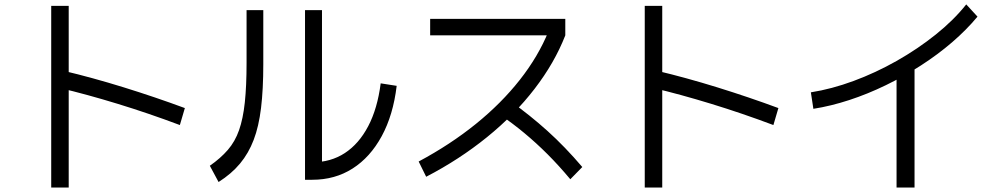

<svg xmlns="http://www.w3.org/2000/svg" viewBox="-20 -814 4440 854"><path d="M780 -257.8Q641.1 -310 503.3 -352.2Q365.6 -394.4 243.3 -423.3L263.3 -498.9Q390 -468.9 530 -425.6Q670 -382.2 802.2 -333.3ZM207.8 20V-787.8H285.6V20Z M1336.7 -14.4V-768.9H1412.2V-51.1L1368.9 -92.2Q1451.1 -92.2 1513.9 -133.3Q1576.7 -174.4 1617.8 -252.8Q1658.9 -331.1 1673.3 -443.3L1744.4 -432.2Q1728.9 -302.2 1677.8 -208.3Q1626.7 -114.4 1548.3 -64.4Q1470 -14.4 1368.9 -14.4ZM913.3 -76.7Q961.1 -110 993.3 -147.2Q1025.6 -184.4 1043.3 -235Q1061.1 -285.6 1068.9 -358.3Q1076.7 -431.1 1076.7 -534.4V-768.9H1151.1V-528.9Q1151.1 -416.7 1141.1 -333.9Q1131.1 -251.1 1108.3 -191.7Q1085.6 -132.2 1047.8 -86.7Q1010 -41.1 952.2 -4.4Z M1842.2 -95.6Q1983.3 -171.1 2096.7 -262.8Q2210 -354.4 2292.2 -458.9Q2374.4 -563.3 2420 -675.6L2442.2 -656.7H1893.3V-730H2494.4V-656.7Q2446.7 -534.4 2357.8 -418.9Q2268.9 -303.3 2146.1 -203.9Q2023.3 -104.4 1875.6 -27.8ZM2516.7 -16.7Q2465.6 -77.8 2415.6 -127.8Q2365.6 -177.8 2312.2 -222.2Q2258.9 -266.7 2197.8 -307.8L2247.8 -365.6Q2336.7 -302.2 2415 -231.7Q2493.3 -161.1 2570 -71.1Z M3420 -257.8Q3281.1 -310 3143.3 -352.2Q3005.6 -394.4 2883.3 -423.3L2903.3 -498.9Q3030 -468.9 3170 -425.6Q3310 -382.2 3442.2 -333.3ZM2847.8 20V-787.8H2925.6V20Z M3586.7 -403.3Q3678.9 -417.8 3776.7 -453.9Q3874.4 -490 3967.8 -542.8Q4061.1 -595.6 4141.7 -660Q4222.2 -724.4 4277.8 -794.4L4327.8 -740Q4278.9 -681.1 4215 -626.1Q4151.1 -571.1 4076.1 -522.8Q4001.1 -474.4 3920 -435Q3838.9 -395.6 3757.2 -368.9Q3675.6 -342.2 3597.8 -330ZM3967.8 20V-521.1H4047.8V20Z"/></svg>

Font: Paperlogy 4 Regular
Style: Regular
Weight: 400
Designer: redesigned by Lee Juim, glyphs from Gmarket Sans & Montserrat
Foundry: PT&
Version: Version 1.001